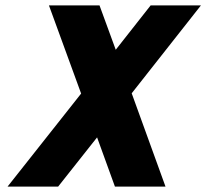

<svg xmlns="http://www.w3.org/2000/svg" viewBox="-20 -690 763 710"><path d="M161 -670 280 -344 8 0H195L339 -182L405 0H592L467 -345L723 -670H537L408 -506L348 -670Z"/></svg>

Font: LT Wave Mono Black
Style: Italic
Weight: 900
Designer: Daniel Lyons
Version: Version 2.5 (Glyphs App)